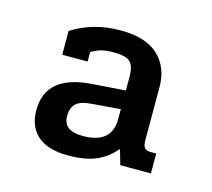

<svg xmlns="http://www.w3.org/2000/svg" viewBox="-60 -732 515 467"><g transform="rotate(15 197.5 -498.5)"><path d="M43 -422Q43 -510 157 -518L241 -524V-559Q241 -586 230 -596Q219 -606 189 -606Q170 -606 158.5 -603Q147 -600 133 -592V-568H69V-628Q123 -662 191 -662Q255 -662 286.5 -632.5Q318 -603 318 -553V-420Q318 -406 322.5 -400.5Q327 -395 338 -395H352V-345H275L264 -383Q243 -358 215.5 -346.5Q188 -335 145 -335Q95 -335 69 -357.5Q43 -380 43 -422ZM241 -452V-477L167 -471Q141 -469 130 -458.5Q119 -448 119 -427Q119 -390 168 -390Q241 -390 241 -452Z"/></g></svg>

Font: Pridi
Style: Regular
Weight: 400
Designer: Katatrad Team
Foundry: CadsonDemak
Version: Version 1.001